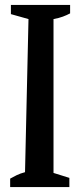

<svg xmlns="http://www.w3.org/2000/svg" viewBox="-20 -755 323 775"><path d="M21 0V-34Q33 -41 47.5 -48Q62 -55 81 -60L95 -678L24 -698V-735H263V-701Q250 -694 234 -688Q218 -682 196 -678V-57L260 -37V0Z"/></svg>

Font: Piazzolla 24pt SemiBold
Style: Regular
Weight: 600
Designer: Juan Pablo del Peral
Foundry: Huerta Tipografica
Version: Version 2.005